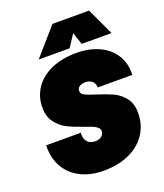

<svg xmlns="http://www.w3.org/2000/svg" viewBox="-166 -1032 986 1154"><g transform="rotate(-20 327.0 -455.5)"><path d="M23 -250H245L244 -238Q244 -208 261 -190Q278 -172 310 -172Q334 -172 350 -184.5Q366 -197 366 -217Q366 -231 354 -241.5Q342 -252 323.5 -259.5Q305 -267 272 -278Q214 -298 175 -317.5Q136 -337 107.5 -374.5Q79 -412 79 -471Q79 -541 116.5 -595.5Q154 -650 222.5 -680Q291 -710 382 -710Q465 -710 528 -680.5Q591 -651 624.5 -596.5Q658 -542 654 -471H433Q433 -498 416 -512Q399 -526 374 -526Q350 -526 335.5 -516.5Q321 -507 321 -488Q321 -470 343 -459Q365 -448 411 -434Q471 -415 510.5 -397Q550 -379 579.5 -342Q609 -305 609 -246Q609 -169 570 -110.5Q531 -52 460.5 -20Q390 12 298 12Q214 12 150 -20.5Q86 -53 53 -112.5Q20 -172 23 -250ZM308 -923H542L623 -750H432L406 -828L355 -750H157Z"/></g></svg>

Font: Azeret Mono Black
Style: Italic
Weight: 900
Italic angle: -12°
Designer: Martin Vácha
Foundry: Displaay
Version: Version 1.000; Glyphs 3.0.3, build 3074